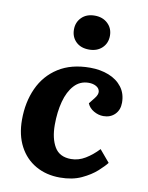

<svg xmlns="http://www.w3.org/2000/svg" viewBox="-88 -837 704 914"><g transform="rotate(10 264.5 -380.0)"><path d="M317 -526Q367 -526 407.5 -510Q448 -494 471.5 -463Q495 -432 495 -388Q495 -353 473.5 -331.5Q452 -310 418 -310Q394 -310 371.5 -323Q349 -336 340 -358L363 -387Q379 -407 376.5 -422Q374 -437 359 -445.5Q344 -454 323 -454Q281 -454 253 -423.5Q225 -393 211.5 -342Q198 -291 198 -229Q198 -164 222 -123Q246 -82 302 -82Q338 -82 371 -102Q404 -122 433 -153L482 -95Q470 -79 441.5 -53Q413 -27 369 -6.5Q325 14 265 14Q199 14 148 -15Q97 -44 68.5 -98Q40 -152 40 -226Q40 -311 71 -379Q102 -447 164 -486.5Q226 -526 317 -526ZM209 -692Q209 -727 232.5 -750.5Q256 -774 296 -774Q334 -774 358.5 -751Q383 -728 383 -692Q383 -656 359 -633Q335 -610 296 -610Q256 -610 232.5 -633Q209 -656 209 -692Z"/></g></svg>

Font: Literata 12pt
Style: Bold Italic
Weight: 700
Italic angle: -2°
Designer: Latin by Veronika Burian and Jose Scaglione. Greek by Irene Vlachou. Cyrillic by Vera Evstafieva
Foundry: TypeTogether
Version: Version 3.002